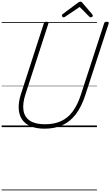

<svg xmlns="http://www.w3.org/2000/svg" viewBox="-20 -1554 1350 2347"><path d="M524 19Q424 19 354.5 -10.5Q285 -40 248.5 -95.5Q212 -151 208.5 -230Q205 -309 237 -407L516 -1269Q519 -1279 526 -1283.5Q533 -1288 548 -1288Q562 -1288 568.5 -1283Q575 -1278 572 -1268L291 -401Q254 -287 267 -204.5Q280 -122 345.5 -78.5Q411 -35 530 -35Q642 -35 725.5 -73Q809 -111 868.5 -191Q928 -271 968 -394L1253 -1269Q1256 -1279 1263 -1283.5Q1270 -1288 1285 -1288Q1315 -1288 1309 -1268L1022 -390Q977 -251 908.5 -160Q840 -69 745.5 -25Q651 19 524 19ZM758 -1342Q749 -1342 743 -1349Q737 -1356 737 -1364Q737 -1369 739 -1372.5Q741 -1376 745 -1381L933 -1521Q943 -1528 949.5 -1531Q956 -1534 964 -1534Q971 -1534 976.5 -1530.5Q982 -1527 988 -1519L1108 -1378Q1111 -1374 1112.5 -1370Q1114 -1366 1114 -1362Q1114 -1353 1105.5 -1347.5Q1097 -1342 1089 -1342Q1084 -1342 1079.5 -1344.5Q1075 -1347 1070 -1352L954 -1469L780 -1352Q773 -1347 768 -1344.5Q763 -1342 758 -1342ZM0 763H1165V773H0ZM0 -20H1165V0H0ZM0 -505H1165V-500H0ZM0 -1283H1165V-1273H0Z"/></svg>

Font: Playwrite NL Guides
Style: Regular
Weight: 400
Designer: Veronika Burian, José Scaglione
Foundry: TypeTogether
Version: Version 1.003